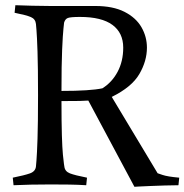

<svg xmlns="http://www.w3.org/2000/svg" viewBox="-20 -708 708 737"><path d="M227 -69Q229 -50 248.5 -42.5Q268 -35 314 -26L311 3Q279 1 246 0.5Q213 0 174 0Q95 0 32 3L29 -26Q74 -35 95 -42.5Q116 -50 118 -69Q118 -69 120 -92.5Q122 -116 124 -175.5Q126 -235 126 -342Q126 -450 124 -509.5Q122 -569 120 -592.5Q118 -616 118 -616Q116 -635 98.5 -642.5Q81 -650 36 -659L39 -688Q71 -687 103.5 -686Q136 -685 173 -685H346Q414 -685 458 -662.5Q502 -640 523 -603.5Q544 -567 544 -525Q544 -474 515 -424Q486 -374 409 -336L585 -43Q585 -43 604 -36.5Q623 -30 668 -26L665 3Q641 3 612 4Q583 5 556.5 6Q530 7 513 8Q496 9 496 9L319 -322Q306 -321 286 -320.5Q266 -320 216 -320Q216 -239 217.5 -189.5Q219 -140 221.5 -114Q224 -88 225.5 -78.5Q227 -69 227 -69ZM373 -369Q410 -392 431.5 -432.5Q453 -473 453 -525Q453 -582 411.5 -612.5Q370 -643 287 -643Q251 -643 240.5 -639Q230 -635 226 -621Q226 -621 223.5 -597.5Q221 -574 218.5 -517Q216 -460 216 -359Q326 -359 373 -369Z"/></svg>

Font: Average
Style: Regular
Weight: 400
Designer: Eduardo Tunni
Foundry: Eduardo Rodriguez Tunni
Version: Version 1.003; ttfautohint (v1.8.4.7-5d5b)